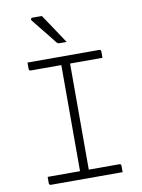

<svg xmlns="http://www.w3.org/2000/svg" viewBox="-101 -1012 801 1080"><g transform="rotate(-10 300.0 -472.0)"><path d="M510 0H101Q90 0 90 -11V-47H275V-653H101Q90 -653 90 -664V-700H499Q510 -700 510 -689V-653H325V-47H499Q510 -47 510 -36ZM215 -944Q246 -897 272 -859Q298 -821 327 -776H287Q276 -776 270 -784Q243 -819 226 -839.5Q209 -860 193.5 -879.5Q178 -899 154 -929Q150 -934 152.5 -939Q155 -944 161 -944Z"/></g></svg>

Font: Recursive Mn Lnr St Lt
Style: Regular
Weight: 300
Monospace: yes
Version: Version 1.079;hotconv 1.0.112;makeotfexe 2.5.65598; ttfautoh